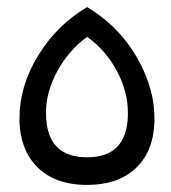

<svg xmlns="http://www.w3.org/2000/svg" viewBox="-20 -512 482 542"><path d="M35 -179Q35 -269 87.5 -355Q140 -441 226 -492Q321 -435 373 -338Q416 -258 416 -178V-168Q413 -82 361 -35Q311 10 226 10Q130 10 79 -47Q38 -93 35 -167ZM226 -408Q174 -370 142 -311.5Q110 -253 110 -195V-192Q110 -68 226 -68Q338 -68 341 -186V-194Q341 -254 309.5 -312.5Q278 -371 226 -408Z"/></svg>

Font: TajawalTap Med
Style: Regular
Weight: 500
Designer: Boutros Fonts
Foundry: Created by Boutros International 2017
Version: Version 2.700